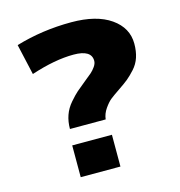

<svg xmlns="http://www.w3.org/2000/svg" viewBox="-109 -837 874 934"><g transform="rotate(-15 328.0 -370.0)"><path d="M603 -560Q603 -522 593 -491.5Q583 -461 561 -437Q539 -413 522.5 -399.5Q506 -386 475 -365Q441 -342 426 -330Q411 -318 393.5 -293Q376 -268 373 -240H193Q193 -277 204 -308.5Q215 -340 238.5 -367Q262 -394 278 -408Q294 -422 324 -446Q348 -465 360 -475.5Q372 -486 382.5 -501Q393 -516 393 -530Q393 -585 303 -585Q209 -585 88 -545L53 -700Q187 -740 333 -740Q460 -740 531.5 -690Q603 -640 603 -560ZM183 0V-160H383V0Z"/></g></svg>

Font: Mplus 1p Black
Style: Regular
Weight: 900
Version: Version 1.061